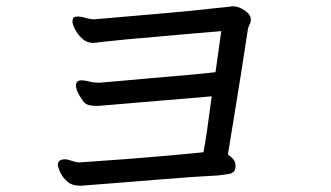

<svg xmlns="http://www.w3.org/2000/svg" viewBox="-20 -647 1040 604"><path d="M646 -344 291 -314Q291 -314 290 -314H279Q268 -314 257.5 -317Q247 -320 240 -331Q219 -360 219 -378Q219 -390 228 -393Q238 -397 267 -389Q277 -387 288 -387H295Q323 -389 364.5 -393Q406 -397 454 -401Q505 -405 575.5 -411.5Q646 -418 658 -420L676 -549Q669 -549 377 -523Q327 -518 308 -516Q282 -512 273 -512Q253 -512 238.5 -525.5Q224 -539 216 -555Q208 -571 208 -579Q208 -592 216 -594Q220 -595 226 -595Q235 -595 260 -588Q270 -586 273 -586Q276 -586 278.5 -586.5Q281 -587 297 -588Q313 -589 355 -593Q397 -597 447 -601Q579 -612 703 -626Q706 -627 710 -627H715Q731 -627 750 -614Q769 -601 769 -586Q769 -577 765 -569.5Q761 -562 760 -556Q735 -392 718 -290Q701 -188 697 -161Q706 -155 713.5 -146.5Q721 -138 721 -125V-124Q721 -104 701 -100Q685 -97 665 -95H664Q586 -91 490.5 -83Q395 -75 341 -71Q287 -67 251 -64Q245 -63 240 -63H229Q206 -63 191 -76.5Q176 -90 169 -106Q162 -122 162 -128Q162 -142 176 -145Q187 -147 196 -144Q220 -136 229 -136Q232 -136 235 -136.5Q238 -137 257 -138Q275 -139 383 -147Q534 -159 620 -168Q625 -193 631 -234Z"/></svg>

Font: Moon Stars Kai HW
Style: Bold
Weight: 700
Designer: GuiWonder
Version: Version 1.101